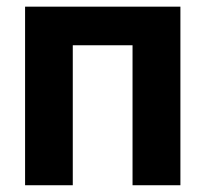

<svg xmlns="http://www.w3.org/2000/svg" viewBox="-20 -548 607 568"><path d="M513.7 -528.3H54.2V0H195.3V-414.1H372.1V0H513.7Z"/></svg>

Font: Roboto
Style: Bold
Weight: 700
Designer: Google
Version: Version 2.137; 2017